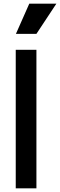

<svg xmlns="http://www.w3.org/2000/svg" viewBox="-20 -1029 328 1049"><path d="M66 0H179V-757H66ZM67 -844H179L288 -1009H140Z"/></svg>

Font: Custom Plus Jakarta Sans SemiBold
Style: Regular
Weight: 600
Designer: Gumpita Rahayu & FullSphere
Foundry: Tokotype & FullSphere
Version: Version 1.001;hotconv 1.0.117;makeotfexe 2.5.65602